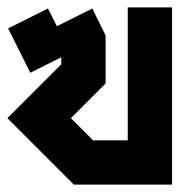

<svg xmlns="http://www.w3.org/2000/svg" viewBox="-46 -500 486 520"><path d="M300 -480H420V0H154L-26 -180L120 -326V-345L36 -303L-24 -423L84 -477L108 -429L204 -477L240 -404V-274L146 -180L206 -120H300Z"/></svg>

Font: SOV_raksil
Style: bold
Weight: 700
Version: Version 1.00